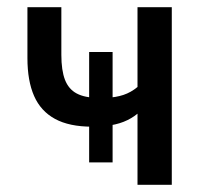

<svg xmlns="http://www.w3.org/2000/svg" viewBox="-20 -512 566 532"><path d="M361 0V-197Q344 -183 322.5 -174.5Q301 -166 273 -163L292 -179V-62H227V-179L235 -161Q172 -161 132.5 -182.5Q93 -204 74.5 -246Q56 -288 56 -351V-492H150V-360Q150 -317 160 -291Q170 -265 192.5 -253Q215 -241 252 -241L227 -228V-368H292V-228L274 -241Q301 -242 322 -249Q343 -256 361 -271V-492H456V0Z"/></svg>

Font: Nunito Sans 10pt Condensed SemiBold
Style: Regular
Weight: 600
Width: 3
Designer: Vernon Adams
Foundry: Vernon Adams
Version: Version 3.101;gftools[0.9.27]